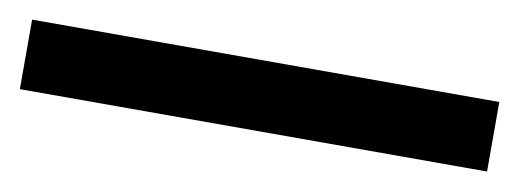

<svg xmlns="http://www.w3.org/2000/svg" viewBox="-26 -61 603 223"><g transform="rotate(10 275.5 50.0)"><path d="M0 9H551V91H0Z"/></g></svg>

Font: Bai Jamjuree Medium
Style: Regular
Weight: 500
Version: Version 1.000; ttfautohint (v1.6)